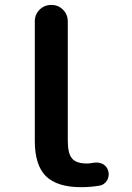

<svg xmlns="http://www.w3.org/2000/svg" viewBox="-20 -775 540 784"><path d="M311.5 -10.7Q212.9 -10.7 167.5 -55.7Q122.1 -100.6 122.1 -200.2V-687.5Q122.1 -715.8 141.6 -735.4Q161.1 -754.9 189.5 -754.9Q217.8 -754.9 237.3 -735.4Q256.8 -715.8 256.8 -687.5V-200.2Q256.8 -147.5 274.4 -127.9Q291 -107.4 335 -107.4Q347.7 -107.4 361.3 -110.4Q367.2 -111.3 373 -111.3Q386.7 -111.3 399.4 -105.5Q417 -95.7 421.9 -77.1Q423.8 -70.3 423.8 -63.5Q423.8 -49.8 417 -38.1Q405.3 -19.5 384.8 -16.6Q347.7 -10.7 311.5 -10.7Z"/></svg>

Font: Rounded-X Mgen+ 1m medium
Style: Regular
Weight: 500
Designer: [Source Han Sans]
Ryoko NISHIZUKA  (kana & ideographs); Paul D. Hunt (Latin, Greek & Cyrillic); Wenlong ZHANG  (bopomofo
Version: Version 1.059.20150602